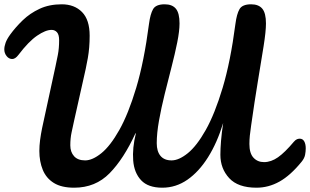

<svg xmlns="http://www.w3.org/2000/svg" viewBox="-21 -868 1442 893"><path d="M324 5Q265 5 229.5 -17Q194 -39 178 -78Q162 -117 162 -166Q162 -190 165.5 -217Q169 -244 175 -273L237 -559Q242 -582 248 -612.5Q254 -643 254 -681Q254 -707 244 -718Q234 -729 219 -729Q191 -729 151.5 -702Q112 -675 65 -613Q50 -593 35 -593.5Q20 -594 9.5 -607.5Q-1 -621 -1 -638Q-1 -652 5 -669Q11 -686 27 -708Q51 -741 84.5 -773.5Q118 -806 163 -827Q208 -848 266 -848Q325 -848 360.5 -812Q396 -776 396 -702Q396 -646 387.5 -598Q379 -550 365 -491L324 -308Q318 -280 312 -252.5Q306 -225 306 -192Q306 -161 323.5 -141.5Q341 -122 375 -122Q409 -122 450.5 -155.5Q492 -189 534 -263.5Q576 -338 612.5 -459.5Q649 -581 672 -757Q678 -803 691 -825.5Q704 -848 745 -848Q780 -848 797 -827.5Q814 -807 814 -759Q814 -724 803.5 -671.5Q793 -619 777 -557Q761 -495 745 -430.5Q729 -366 718.5 -307Q708 -248 708 -202Q708 -164 725.5 -143Q743 -122 777 -122Q811 -122 852.5 -155.5Q894 -189 936 -263.5Q978 -338 1014.5 -459.5Q1051 -581 1074 -757Q1080 -803 1093 -825.5Q1106 -848 1147 -848Q1182 -848 1199 -827.5Q1216 -807 1216 -759Q1216 -722 1205 -653Q1194 -584 1178.5 -490.5Q1163 -397 1147 -284Q1143 -257 1141 -237.5Q1139 -218 1139 -198Q1139 -155 1158 -134.5Q1177 -114 1207 -114Q1240 -114 1272 -136.5Q1304 -159 1346 -209Q1354 -218 1360.5 -220.5Q1367 -223 1373 -223Q1387 -223 1394 -210.5Q1401 -198 1401 -178Q1401 -164 1398 -148Q1395 -132 1382 -116Q1330 -52 1279 -23.5Q1228 5 1172 5Q1086 5 1045 -39.5Q1004 -84 1004 -148Q1004 -176 1007 -213Q1010 -250 1017 -296Q989 -204 946.5 -136.5Q904 -69 850.5 -32Q797 5 734 5Q668 5 635.5 -29.5Q603 -64 598.5 -121.5Q594 -179 611 -248H609Q555 -130 489 -62.5Q423 5 324 5Z"/></svg>

Font: Pacifico
Style: Regular
Weight: 400
Designer: Vernon Adams
Foundry: Vernon Adams
Version: Version 3.010; ttfautohint (v1.8.4.7-5d5b)